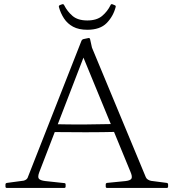

<svg xmlns="http://www.w3.org/2000/svg" viewBox="-20 -928 861 948"><path d="M14 0Q7 0 7 -7V-17Q7 -24 15 -25L97 -36Q105 -38 111 -43Q117 -48 119 -57L382 -726Q385 -733 392 -735L416 -740Q423 -742 425 -734L434 -693L700 -53Q703 -46 710 -41.5Q717 -37 726 -35L803 -25Q810 -24 810 -17V-7Q810 0 803 0H509Q502 0 502 -7V-17Q502 -24 509 -25L600 -34Q625 -37 629.5 -47Q634 -57 624 -80L377 -680L410 -690L174 -78Q165 -54 172 -45.5Q179 -37 204 -34L297 -24Q304 -24 304 -17V-7Q304 0 297 0ZM239 -315Q321 -313 402.5 -313.5Q484 -314 566 -316V-277Q484 -275 402.5 -275Q321 -275 239 -276ZM411 -781Q369 -781 341 -796Q313 -811 296 -837Q279 -863 271 -893Q269 -900 276 -903L287 -907Q294 -909 297 -902Q312 -872 338 -849.5Q364 -827 411 -827Q458 -827 484.5 -849.5Q511 -872 526 -903Q528 -909 535 -907L547 -902Q553 -900 551 -893Q539 -847 506.5 -814Q474 -781 411 -781Z"/></svg>

Font: Hahmlet ExtraLight
Style: Regular
Weight: 250
Designer: Minjoo Ham & Mark Frömberg
Foundry: hypertype
Version: Version 1.002